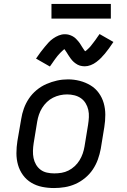

<svg xmlns="http://www.w3.org/2000/svg" viewBox="-20 -942 640 970"><path d="M253 8Q222 8 192.5 2Q163 -4 138 -19Q113 -34 96 -57.5Q79 -81 71 -109Q63 -137 63 -168Q63 -199 68 -230L87 -340Q91 -367 100.5 -393.5Q110 -420 126 -444Q142 -468 165 -487Q188 -506 214.5 -517.5Q241 -529 268 -535Q295 -541 323 -541Q354 -541 383 -533.5Q412 -526 437 -511Q462 -496 479 -472.5Q496 -449 504 -421Q512 -393 512 -362Q512 -331 507 -300L489 -190Q484 -163 474.5 -136.5Q465 -110 449 -86Q433 -62 410 -43Q387 -24 361 -12.5Q335 -1 307.5 3.5Q280 8 253 8ZM254 -66Q273 -66 291 -69Q309 -72 326 -80.5Q343 -89 357.5 -102.5Q372 -116 382 -132.5Q392 -149 398 -166.5Q404 -184 407 -202L425 -312Q428 -331 429 -350Q430 -369 426 -387Q422 -405 412.5 -420.5Q403 -436 388.5 -446Q374 -456 356 -460.5Q338 -465 319 -465Q301 -465 283 -461Q265 -457 248 -448.5Q231 -440 217 -426.5Q203 -413 193 -397Q183 -381 177 -363.5Q171 -346 168 -328L150 -218Q147 -199 146.5 -180Q146 -161 149.5 -143.5Q153 -126 162 -110.5Q171 -95 185 -84.5Q199 -74 217 -70Q235 -66 254 -66ZM232 -606 162 -646Q174 -664 185 -678.5Q196 -693 206 -705Q216 -717 225.5 -727.5Q235 -738 248.5 -747.5Q262 -757 277 -763Q292 -769 307 -769Q313 -769 318 -768.5Q323 -768 328 -766.5Q333 -765 338 -763Q343 -761 347.5 -758.5Q352 -756 356 -753Q360 -750 363 -747Q366 -744 370 -739.5Q374 -735 377.5 -731Q381 -727 383.5 -723Q386 -719 388.5 -715Q391 -711 393.5 -707Q396 -703 399 -698.5Q402 -694 405 -689.5Q408 -685 410 -683Q414 -685 420 -690.5Q426 -696 429.5 -699.5Q433 -703 436.5 -707Q440 -711 444 -716.5Q448 -722 452.5 -727.5Q457 -733 462 -740Q467 -747 472 -754.5Q477 -762 483 -770L553 -730Q541 -712 530.5 -697.5Q520 -683 510 -671Q500 -659 490 -649Q480 -639 467 -629Q454 -619 438.5 -613Q423 -607 408 -607Q402 -607 395.5 -608Q389 -609 383.5 -610.5Q378 -612 372.5 -615Q367 -618 362 -621.5Q357 -625 353 -628.5Q349 -632 344.5 -637Q340 -642 336.5 -647Q333 -652 330 -656.5Q327 -661 324 -665.5Q321 -670 317.5 -676Q314 -682 310.5 -686.5Q307 -691 305 -694Q302 -691 295.5 -685.5Q289 -680 286 -676.5Q283 -673 279 -669Q275 -665 271 -660Q267 -655 262.5 -649Q258 -643 253 -636Q248 -629 243 -621.5Q238 -614 232 -606ZM240 -848V-922H540V-848Z"/></svg>

Font: Iosevka Curly Slab Extended
Style: Italic
Weight: 400
Width: 7
Italic angle: -9°
Monospace: yes
Designer: Belleve Invis
Foundry: Belleve Invis
Version: Version 11.1.0; ttfautohint (v1.8.3)